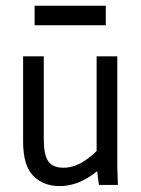

<svg xmlns="http://www.w3.org/2000/svg" viewBox="-20 -629 478 653"><path d="M58.6 -147.5V-437.5H128.9V-155.3Q128.9 -103.5 143.6 -81.1Q158.2 -58.6 196.3 -58.6Q229.5 -58.6 262.2 -78.6Q294.9 -98.6 323.2 -130.9L358.4 -100.6Q331.1 -57.6 282.7 -26.9Q234.4 3.9 182.6 3.9Q127.9 3.9 93.3 -30.8Q58.6 -65.4 58.6 -147.5ZM308.6 -62.5V-437.5H378.9V-63.5L380.9 0H316.4ZM97.7 -609.4H339.8V-543H97.7Z"/></svg>

Font: Sudo Var
Style: Regular
Weight: 400
Monospace: yes
Designer: Jens Kutilek
Foundry: Jens Kutilek
Version: Version 0.065;FEAKit 1.0